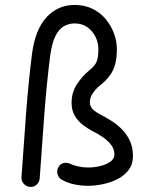

<svg xmlns="http://www.w3.org/2000/svg" viewBox="-20 -714 594 769"><path d="M278.8 -694.2Q211.6 -694.2 166.3 -644.9Q121 -595.6 108.2 -498.3Q94.4 -389 84.8 -264.8Q75.3 -140.7 66 -4.5Q65 10.5 75 21.9Q85.1 33.3 100 34.5Q115.5 35.6 126.7 25.5Q138 15.5 139 0.5Q148.3 -135.7 157.7 -259.1Q167.2 -382.5 180.8 -489Q187.7 -541.3 202 -569.6Q216.2 -598 236.2 -609.1Q256.1 -620.2 278.8 -620.2Q309 -620.2 330.2 -604.9Q351.4 -589.5 362.8 -565.9Q374.1 -542.2 374.1 -517.6Q374.1 -494.1 370.8 -479.3Q367.4 -464.4 359.1 -453.4Q350.8 -442.4 335.3 -430.2Q309.4 -409.1 288.1 -376.6Q266.7 -344.1 266.7 -302.2Q266.7 -272.4 279.3 -250.8Q291.9 -229.2 310.9 -214.6Q329.8 -200 348.7 -189.9Q372.7 -178 393.1 -163.8Q413.4 -149.7 425.8 -132.9Q438.2 -116.1 438.2 -94.7Q438.2 -78.6 422.6 -67Q407 -55.4 382.9 -49.3Q358.8 -43.1 333.4 -43.1Q313.7 -43.1 293.9 -47.3Q274 -51.6 259.2 -58.7Q245.2 -64.1 233.3 -60.6Q221.4 -57.2 213.7 -44Q206.3 -31 210.5 -16.3Q214.8 -1.6 227.8 6Q252.2 19.5 279.2 24.8Q306.2 30.2 333 30.2Q360.8 30.2 391.9 23.7Q423 17.3 450.5 3.4Q478 -10.5 495.3 -33.4Q512.6 -56.2 512.6 -88.9Q512.6 -124.1 499.7 -151.1Q486.8 -178.1 466.6 -197.9Q446.3 -217.7 423.6 -231.6Q401 -245.6 382 -255.4Q363.6 -264.7 351.7 -276.1Q339.9 -287.5 339.9 -305.4Q339.9 -323.2 351.7 -340.7Q363.5 -358.2 381.5 -372.6Q404.7 -390.9 419.3 -410.7Q434 -430.5 441.1 -456.1Q448.1 -481.7 448.1 -517.6Q448.1 -547.2 437.2 -578.2Q426.3 -609.1 405 -635.5Q383.7 -661.9 352 -678Q320.3 -694.2 278.8 -694.2Z"/></svg>

Font: Mikhak VF
Style: Regular
Weight: 100
Designer: Amin Abedi
Version: Version 3.001